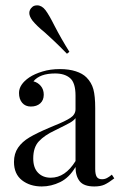

<svg xmlns="http://www.w3.org/2000/svg" viewBox="-20 -681 442 707"><path d="M298.4 -396Q316.9 -377.4 323.8 -352.4Q330.6 -327.4 330.6 -283.1V-58.9Q330.6 -38.7 336.3 -29.8Q341.9 -21 355.6 -21Q365.3 -21 373.8 -25.4Q382.3 -29.8 391.9 -37.9L400.8 -24.2Q379.8 -8.1 364.9 -1.2Q350 5.6 327.4 5.6Q288.7 5.6 273.4 -13.7Q258.1 -33.1 258.1 -66.1Q234.7 -26.6 201.6 -10.5Q168.5 5.6 133.9 5.6Q90.3 5.6 60.9 -17.3Q31.5 -40.3 31.5 -84.7Q31.5 -115.3 46.4 -137.1Q61.3 -158.9 88.3 -175Q115.3 -191.1 161.3 -210.5L178.2 -217.7Q221 -234.7 239.5 -247.2Q258.1 -259.7 258.1 -279V-329Q258.1 -375.8 238.3 -393.1Q218.5 -410.5 183.1 -410.5Q126.6 -410.5 103.2 -381.5Q119.4 -377.4 130.2 -364.5Q141.1 -351.6 141.1 -332.3Q141.1 -312.1 128.2 -300.4Q115.3 -288.7 93.5 -288.7Q73.4 -288.7 61.7 -302.4Q50 -316.1 50 -338.7Q50 -370.2 87.9 -396Q107.3 -408.9 136.3 -417.7Q165.3 -426.6 200.8 -426.6Q233.9 -426.6 258.9 -418.5Q283.9 -410.5 298.4 -396ZM180.6 -200Q144.4 -183.1 123.4 -160.9Q102.4 -138.7 102.4 -97.6Q102.4 -62.9 120.2 -44.8Q137.9 -26.6 166.9 -26.6Q220.2 -26.6 258.1 -87.9V-246Q251.6 -237.1 238.3 -229.4Q225 -221.8 180.6 -200ZM116.9 -661.3Q133.9 -661.3 147.6 -643.5Q161.3 -625 179.8 -587.9Q205.6 -537.9 235.5 -490.3L226.6 -483.1Q198.4 -512.1 174.6 -534.3Q150.8 -556.5 145.2 -561.3Q115.3 -585.5 99.2 -605.6Q87.9 -621 87.9 -633.1Q87.9 -646 99.2 -655.6Q105.6 -661.3 116.9 -661.3Z"/></svg>

Font: Playfair Display
Style: Regular
Weight: 400
Designer: Claus Eggers Sørensen
Foundry: Claus Eggers Sørensen
Version: Version 1.005; ttfautohint (v1.2) -l 10 -r 42 -G 200 -x 21 -